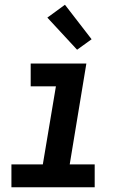

<svg xmlns="http://www.w3.org/2000/svg" viewBox="-20 -787 540 807"><path d="M28 0V-96H160L215 -424H109V-520H343L273 -96H378V0ZM304 -578 179 -713 253 -767 365 -622Z"/></svg>

Font: Iosevka SS04
Style: Bold Italic
Weight: 700
Italic angle: -9°
Monospace: yes
Designer: Belleve Invis
Foundry: Belleve Invis
Version: Version 19.0.0; ttfautohint (v1.8.4)